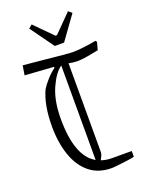

<svg xmlns="http://www.w3.org/2000/svg" viewBox="-148 -852 706 934"><g transform="rotate(-20 204.5 -385.0)"><path d="M407 -592 396 -552Q362 -545 334.5 -540.5Q307 -536 287 -536Q274 -536 262.5 -537.5Q251 -539 241 -541V-81Q241 -73 236.5 -63Q232 -53 227 -44Q252 -35 284 -35H384V-5Q366 -1 342 2Q318 5 296.5 7.5Q275 10 265 10Q196 10 150.5 -27.5Q105 -65 82.5 -130.5Q60 -196 60 -280Q60 -391 93 -461Q103 -478 125 -503Q147 -528 171 -545H169L168 -549L20 -559L28 -608Q86 -603 138 -597.5Q190 -592 228.5 -588.5Q267 -585 284 -585Q298 -585 331.5 -588.5Q365 -592 401 -599ZM113 -299Q113 -105 204 -54V-543Q170 -520 141.5 -456.5Q113 -393 113 -299ZM207 -643 119 -765 137 -780 227 -689H235L325 -780L343 -765L255 -643Z"/></g></svg>

Font: Grenze Gotisch ExtraLight
Style: Regular
Weight: 200
Designer: Renata Polastri
Foundry: Omnibus-Type
Version: Version 1.001